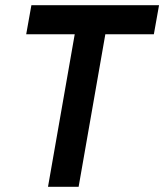

<svg xmlns="http://www.w3.org/2000/svg" viewBox="-20 -720 633 740"><path d="M268 -588H81L101 -700H593L573 -588H386L283 0H165Z"/></svg>

Font: Cabin SemiBold
Style: Italic
Weight: 600
Italic angle: -7°
Designer: Pablo Impallari
Foundry: Pablo Impallari. http://www.impallari.com Igino Marini. http://www.ikern.com
Version: Version 2.200